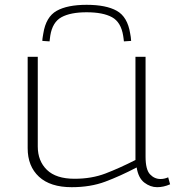

<svg xmlns="http://www.w3.org/2000/svg" viewBox="-20 -768 737 798"><path d="M278 10Q189 10 142 -33.5Q95 -77 95 -152V-532H137V-159Q137 -99 175 -62Q213 -25 290 -25Q361 -25 418.5 -47Q476 -69 543 -103V-532H585V-117Q585 -63 603.5 -43.5Q622 -24 647 -24Q663 -24 679 -31L687 -2Q660 10 633 10Q605 10 580 -9Q555 -28 548 -72Q479 -36 417.5 -13Q356 10 278 10ZM340 -748Q421 -748 465.5 -723Q510 -698 521 -629Q524 -615 525 -598L495 -596Q494 -603 493.5 -608.5Q493 -614 492 -619Q483 -676 445.5 -696.5Q408 -717 340 -717Q273 -717 235.5 -696.5Q198 -676 189 -620Q188 -614 187.5 -608.5Q187 -603 186 -596L156 -598Q156 -606 157.5 -614Q159 -622 160 -629Q171 -698 215.5 -723Q260 -748 340 -748Z"/></svg>

Font: Georama Extended ExtraLight
Style: Regular
Weight: 200
Width: 7
Designer: Jean-Baptiste Levee
Foundry: Production Type
Version: Version 1.000